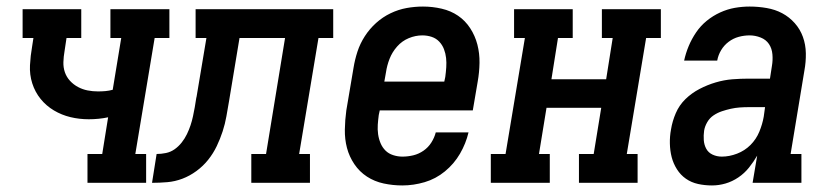

<svg xmlns="http://www.w3.org/2000/svg" viewBox="-20 -558 2540 586"><path d="M247 0V-88H292L310 -200Q296 -197 281 -195.5Q266 -194 251 -194Q222 -194 195 -200.5Q168 -207 144.5 -221Q121 -235 104 -256Q87 -277 78.5 -303.5Q70 -330 71.5 -359Q73 -388 78 -416L82 -442H49V-530H228V-442H183L177 -402Q174 -385 173.5 -368.5Q173 -352 178 -337.5Q183 -323 193.5 -311.5Q204 -300 218 -292.5Q232 -285 247.5 -282Q263 -279 279 -279Q291 -279 302 -280Q313 -281 324 -284L350 -442H317V-530H497V-442H452L393 -88H426V0Z M444 0 458 -88Q472 -88 486.5 -91Q501 -94 513 -102.5Q525 -111 534.5 -123Q544 -135 550.5 -148.5Q557 -162 561.5 -175.5Q566 -189 569 -203Q572 -217 574.5 -231Q577 -245 579 -259Q579 -260 579.5 -261Q580 -262 580 -263L610 -442H577V-530H997V-442H952L893 -88H926V0H747V-88H792L850 -442H711L679 -249Q675 -226 671 -203Q667 -180 659.5 -157Q652 -134 641.5 -112Q631 -90 615.5 -70.5Q600 -51 579.5 -36Q559 -21 536.5 -12.5Q514 -4 490.5 -2Q467 0 444 0Z M1208 8Q1179 8 1151 2Q1123 -4 1100 -19Q1077 -34 1061.5 -57Q1046 -80 1039 -106.5Q1032 -133 1032.5 -162.5Q1033 -192 1037 -221L1059 -351Q1063 -376 1071 -400.5Q1079 -425 1093.5 -447.5Q1108 -470 1128 -488Q1148 -506 1172 -517.5Q1196 -529 1221 -533.5Q1246 -538 1271 -538Q1300 -538 1328 -531.5Q1356 -525 1378 -510Q1400 -495 1415 -472Q1430 -449 1437 -422Q1444 -395 1443.5 -366Q1443 -337 1438 -309L1423 -221H1139L1136 -207Q1134 -192 1133 -177.5Q1132 -163 1134 -148.5Q1136 -134 1141.5 -121Q1147 -108 1156.5 -98.5Q1166 -89 1180 -84.5Q1194 -80 1208 -80Q1225 -80 1241.5 -84Q1258 -88 1272.5 -98Q1287 -108 1296.5 -123Q1306 -138 1310 -154H1410Q1402 -120 1384 -89Q1366 -58 1338 -35Q1310 -12 1276 -2Q1242 8 1208 8ZM1336 -309 1339 -323Q1341 -338 1342 -352.5Q1343 -367 1341.5 -381Q1340 -395 1335 -408Q1330 -421 1320.5 -431Q1311 -441 1297.5 -445.5Q1284 -450 1269 -450Q1248 -450 1227.5 -441.5Q1207 -433 1192 -416Q1177 -399 1169 -378.5Q1161 -358 1158 -337L1153 -309Z M1478 0V-88H1523L1582 -442H1549V-530H1728V-442H1683L1663 -316H1830L1850 -442H1817V-530H1997V-442H1952L1893 -88H1926V0H1747V-88H1792L1815 -229H1648L1625 -88H1658V0Z M2153 8Q2153 8 2153 8Q2153 8 2153 8Q2131 8 2110.5 3.5Q2090 -1 2073.5 -12.5Q2057 -24 2046 -41.5Q2035 -59 2030 -78.5Q2025 -98 2024.5 -120Q2024 -142 2028 -163Q2032 -188 2042.5 -212.5Q2053 -237 2072 -255.5Q2091 -274 2115 -286.5Q2139 -299 2164.5 -306.5Q2190 -314 2215 -316Q2240 -318 2265 -318H2330L2336 -357Q2339 -374 2337.5 -392Q2336 -410 2327 -423.5Q2318 -437 2301.5 -443.5Q2285 -450 2268 -450Q2251 -450 2234.5 -445.5Q2218 -441 2204 -430.5Q2190 -420 2181 -405Q2172 -390 2169 -373H2068Q2073 -396 2082 -417.5Q2091 -439 2104.5 -459Q2118 -479 2137 -494.5Q2156 -510 2178 -520Q2200 -530 2222.5 -534Q2245 -538 2268 -538Q2294 -538 2320 -533.5Q2346 -529 2367.5 -517.5Q2389 -506 2405.5 -487.5Q2422 -469 2430.5 -445.5Q2439 -422 2439.5 -395.5Q2440 -369 2435 -342L2393 -88H2426V0H2277L2291 -83Q2280 -64 2266 -46.5Q2252 -29 2233.5 -16.5Q2215 -4 2194.5 2Q2174 8 2153 8ZM2183 -80Q2206 -80 2229.5 -89Q2253 -98 2270.5 -115.5Q2288 -133 2297.5 -156Q2307 -179 2311 -202L2315 -231H2265Q2251 -231 2237.5 -230Q2224 -229 2210.5 -226Q2197 -223 2183.5 -218.5Q2170 -214 2158 -206Q2146 -198 2138.5 -185Q2131 -172 2129 -159Q2127 -145 2128 -130.5Q2129 -116 2135.5 -104Q2142 -92 2155 -86Q2168 -80 2183 -80Z"/></svg>

Font: Iosevka Curly Slab SmBdObl
Style: Regular
Weight: 600
Italic angle: -9°
Monospace: yes
Designer: Belleve Invis
Foundry: Belleve Invis
Version: Version 11.0.0; ttfautohint (v1.8.3)